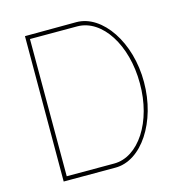

<svg xmlns="http://www.w3.org/2000/svg" viewBox="-104 -806 853 892"><g transform="rotate(-15 322.5 -360.0)"><path d="M103.5 -10H93.5V-20L94.5 -699V-709H104.5L341.8 -710C467.7 -710 574.5 -550 573.5 -360C573.5 -169 468.5 -9 341.8 -10ZM113.5 -30H341.8C459.2 -30 554.5 -174 553.5 -360C553.5 -545 460 -689 341.8 -690H113.5Z"/></g></svg>

Font: Nordica Plus
Style: NordicaClassicUltraLightCond
Weight: 300
Version: Version 1.01